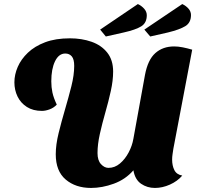

<svg xmlns="http://www.w3.org/2000/svg" viewBox="-20 -907 992 947"><path d="M429 20Q353 20 304 -21.5Q255 -63 255 -146Q255 -193 269 -250Q283 -307 300.5 -366.5Q318 -426 332 -481.5Q346 -537 346 -582Q346 -615 334 -629Q322 -643 302 -643Q270 -643 251.5 -605Q233 -567 233 -506Q233 -477 238.5 -451Q244 -425 260 -391Q245 -375 224.5 -367.5Q204 -360 187 -360Q143 -360 112.5 -379.5Q82 -399 66.5 -431Q51 -463 51 -501Q51 -539 67.5 -577Q84 -615 117.5 -647Q151 -679 202.5 -698.5Q254 -718 325 -718Q383 -718 431.5 -701Q480 -684 509 -647.5Q538 -611 538 -554Q538 -510 526.5 -458Q515 -406 499.5 -352Q484 -298 472.5 -246.5Q461 -195 461 -152Q461 -116 478 -97.5Q495 -79 515 -79Q546 -79 571.5 -100.5Q597 -122 614.5 -155Q632 -188 638 -223L695 -537Q709 -612 746 -645Q783 -678 839 -678Q859 -678 881.5 -673.5Q904 -669 928 -662L835 -173Q833 -159 831 -146Q829 -133 829 -120Q829 -90 840 -68Q851 -46 879 -41Q855 -13 818 3.5Q781 20 744 20Q706 20 676 -0.5Q646 -21 638 -67Q599 -22 541.5 -1Q484 20 429 20ZM502 -727 474 -761 660 -887Q679 -878 691.5 -863.5Q704 -849 704 -832Q704 -794 676.5 -777Q649 -760 591 -747ZM721 -727 692 -761 879 -887Q898 -878 910 -864Q922 -850 922 -833Q922 -795 894 -778Q866 -761 809 -747Z"/></svg>

Font: Sansita Swashed ExtraBold
Style: Regular
Weight: 800
Designer: Pablo Cosgaya
Foundry: Omnibus-Type
Version: Version 1.003; ttfautohint (v1.8.3)